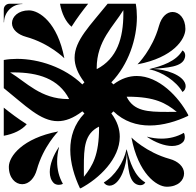

<svg xmlns="http://www.w3.org/2000/svg" viewBox="-20 -1020 1040 1020"><path d="M531.4 -50.7C537.9 -39.4 550.1 -33.6 562.3 -33.6C565.7 -33.6 569.1 -34.1 572.4 -35C622.2 -48.3 652.5 -140.9 653.7 -207.6C660.9 -134.5 662.5 -51.5 713 -38C717.2 -36.8 721.5 -36.2 725.6 -36.2C736.3 -36.2 746 -40.4 752 -50.7C693.7 -84.3 669.2 -160.6 653.3 -225.4L651.8 -225.7C637.9 -159 589.6 -84.3 531.4 -50.7ZM0 -551.8C114.6 -459.8 194.4 -376.3 287 -376.3C326.9 -376.3 369.1 -391.7 417.5 -428.5L428.5 -417.5C373.9 -360.9 353.3 -293.2 353.3 -224.6C353.3 -153.6 375.4 -81.6 404.7 -20H409.2C506.6 -71.2 616.3 -176.7 616.3 -293.5C616.3 -334 603.1 -376 571.5 -417.5L582.5 -428.5C639.1 -373.9 706.8 -353.3 775.4 -353.3C846.4 -353.3 918.3 -375.4 980 -404.7V-409.2C928.8 -506.6 823.3 -616.3 706.5 -616.3C665.9 -616.3 624 -603.1 582.5 -571.5L571.5 -582.5C663 -677.4 707.3 -814.1 707.3 -929.6C707.3 -954.2 705.3 -977.9 701.3 -1000H551.8C459.8 -885.4 376.3 -805.6 376.3 -713C376.3 -673.1 391.7 -630.9 428.5 -582.5L417.5 -571.5C322.6 -663 185.9 -707.3 70.4 -707.3C45.8 -707.3 22.1 -705.3 0 -701.3ZM774.2 -651.8C841 -637.9 915.7 -589.6 949.3 -531.4C960.6 -537.9 966.3 -550.1 966.3 -562.3C966.3 -565.7 965.9 -569.1 965 -572.4C951.7 -622.2 859 -652.5 792.4 -653.7C865.5 -660.9 948.5 -662.5 962 -713C963.2 -717.2 963.8 -721.5 963.8 -725.6C963.8 -736.3 959.6 -746 949.3 -752C915.7 -693.7 839.4 -669.2 774.6 -653.3ZM27 -134C27 -74.9 61.4 -41.4 97.9 -41.4C134.7 -41.4 163.6 -74.7 175.5 -117.8C210.2 -243.4 289.5 -321.8 289.5 -321.8C99.5 -285.8 27 -189 27 -134ZM710.5 -678.2C900.5 -714.2 964.9 -811.6 964.9 -866.2C964.9 -922.5 931.9 -956.4 897 -956.4C868.5 -956.4 838.7 -933.8 824.5 -882.2C789.8 -756.5 710.5 -678.2 710.5 -678.2ZM0 -901.2H1.5C1.5 -954.9 45.1 -998.5 98.8 -998.5V-1000H30C13.4 -1000 0 -986.6 0 -970ZM43.6 -897C43.6 -862.6 76.2 -835.9 117.8 -824.5C243.4 -789.8 321.8 -710.5 321.8 -710.5C285.8 -900.5 188.4 -964.9 133.8 -964.9C77.5 -964.9 43.6 -931.9 43.6 -897ZM33.9 -635.3 53 -635.4C181.8 -635 291 -602.8 347.2 -494.2L341.3 -493.7C196.7 -494 119.9 -583.1 33.9 -635.3ZM0 -298.7C52.2 -308.2 95.5 -328.7 122 -360C76.7 -388.6 36.6 -418.9 0 -448.2ZM493.7 -658.7C494 -803.3 583.1 -880.1 635.3 -966.1L635.4 -947C635 -818.2 602.8 -709 494.2 -652.8ZM298.7 -1000C308.2 -947.8 328.7 -904.5 360 -878C388.6 -923.3 418.9 -963.4 448.2 -1000ZM244.4 -106.1C244.4 -82.7 250.9 -62.3 265.5 -47.6C271.9 -41.3 282.1 -38.1 292.4 -38.1C300.1 -38.1 308 -39.9 314.2 -43.5C293.2 -79.8 283.5 -120.5 283.5 -162.1C283.5 -187.2 287 -212.7 293.7 -237.8L292.3 -238.2C263.4 -195.2 244.4 -146.4 244.4 -106.1ZM425.5 -133.1C425.5 -235.9 429.1 -309.2 505.8 -347.2L506.3 -341.3C506 -196.7 472.6 -139.3 425.7 -80.9C425.6 -87.3 425.6 -93.7 425.6 -100C425.6 -111.4 425.5 -122.4 425.5 -133.1ZM761.8 -292.3C804.8 -263.4 853.7 -244.4 893.9 -244.4C917.3 -244.4 937.7 -250.9 952.4 -265.5C958.7 -271.9 961.9 -282.1 961.9 -292.4C961.9 -300.2 960.1 -308 956.5 -314.2C920.2 -293.2 879.5 -283.5 837.9 -283.5C812.8 -283.5 787.3 -287 762.2 -293.7ZM652.8 -505.8 658.7 -506.3C803.3 -506 860.8 -472.6 919.1 -425.7C912.7 -425.6 906.3 -425.6 900 -425.6C888.6 -425.6 877.6 -425.5 866.9 -425.5C764.1 -425.5 690.8 -429.1 652.8 -505.8ZM678.2 -289.5C714.2 -99.5 811 -28 866 -28C926.3 -28 957.9 -62.4 957.9 -98.8C957.9 -135.2 924.9 -163.8 882.2 -175.5C756.5 -210.2 678.2 -289.5 678.2 -289.5Z"/></svg>

Font: GlukFrames07
Style: Medium
Weight: 500
Monospace: yes
Designer: gluk
Foundry: gluk
Version: Version 1.00